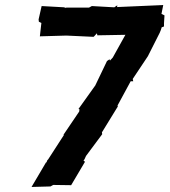

<svg xmlns="http://www.w3.org/2000/svg" viewBox="-20 -736 672 761"><path d="M613 -606C616 -613 619 -620 621 -628L628 -630L630 -632V-644L632 -675L620 -681L627 -716L444 -708L445 -715L433 -707L344 -712L333 -706H245L238 -705L235 -707L145 -712L133 -659L134 -650L144 -645L138 -592L243 -595L351 -590L355 -594L364 -604L366 -596L477 -598L427 -508L416 -496L414 -501L404 -494L357 -396L356 -395L291 -304L295 -303L294 -294L231 -201L234 -202L170 -103L168 -102L163 -89L164 -95L105 5L180 3L191 -3L262 -2L317 -95L311 -99L315 -105L321 -118L385 -204L384 -213H385L447 -314L446 -318L498 -414H508L506 -423L566 -513Z"/></svg>

Font: Asimov Print
Style: DIt
Weight: 250
Width: 0
Designer: Google
Version: Version 2.000980: 2014